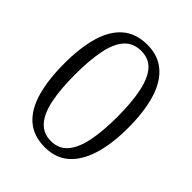

<svg xmlns="http://www.w3.org/2000/svg" viewBox="-206 -842 971 971"><g transform="rotate(45 279.5 -357.0)"><path d="M280 10Q200 10 149 -33.5Q98 -77 74 -160Q50 -243 50 -359Q50 -474 74 -555.5Q98 -637 149 -680.5Q200 -724 281 -724Q357 -724 408 -681Q459 -638 484 -556Q509 -474 509 -358Q509 -243 483.5 -160.5Q458 -78 407.5 -34Q357 10 280 10ZM280 -34Q335 -34 368 -72Q401 -110 416 -182Q431 -254 431 -358Q431 -462 416 -534Q401 -606 368.5 -643Q336 -680 281 -680Q224 -680 190.5 -642.5Q157 -605 142.5 -533Q128 -461 128 -358Q128 -253 143 -181Q158 -109 191.5 -71.5Q225 -34 280 -34Z"/></g></svg>

Font: Noto Serif Tibetan Light
Style: Regular
Weight: 300
Version: Version 2.103